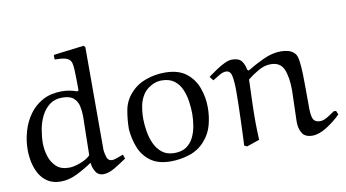

<svg xmlns="http://www.w3.org/2000/svg" viewBox="-71 -852 1871 1039"><g transform="rotate(-10 864.5 -332.5)"><path d="M269 -638 268 -660 273 -664 436 -684 444 -675V-110Q446 -88 453 -68Q460 -48 482 -48Q490 -48 509 -54.5Q528 -61 543 -67L551 -44Q522 -24 486.5 -2.5Q451 19 422 19Q393 19 379 -4.5Q365 -28 363 -54Q325 -28 279 -5Q233 18 189 18Q146 18 117.5 0Q89 -18 72 -47.5Q55 -77 47.5 -112Q40 -147 40 -180Q40 -233 54.5 -283Q69 -333 98 -373.5Q127 -414 171.5 -438Q216 -462 277 -462Q299 -462 319.5 -458Q340 -454 360 -447L367 -451Q367 -478 366.5 -508Q366 -538 365 -563.5Q364 -589 360 -602Q355 -620 339.5 -627.5Q324 -635 305 -636.5Q286 -638 269 -638ZM363 -95 367 -310Q367 -337 361 -364.5Q355 -392 335 -410Q315 -428 273 -428Q231 -428 203 -406.5Q175 -385 158 -351Q141 -317 134 -277.5Q127 -238 127 -203Q127 -168 138 -132Q149 -96 174.5 -72Q200 -48 245 -48Q271 -48 307 -61.5Q343 -75 363 -95Z M982 -59Q947 -19 896.5 -2.5Q846 14 793 14Q724 14 682.5 -16.5Q641 -47 622 -95Q603 -143 599 -196Q599 -248 608.5 -300Q618 -352 654 -391Q689 -430 739.5 -447.5Q790 -465 842 -465Q916 -465 959 -432Q1002 -399 1021 -347Q1040 -295 1040 -239Q1040 -190 1027.5 -143Q1015 -96 982 -59ZM819 -426Q779 -426 743 -399Q707 -372 693 -316Q689 -297 687 -278Q685 -259 685 -239Q685 -208 691 -171Q697 -134 711.5 -101.5Q726 -69 752.5 -48Q779 -27 820 -27Q861 -27 886.5 -45Q912 -63 926 -92Q940 -121 945.5 -155Q951 -189 951 -220Q951 -251 946 -286.5Q941 -322 927.5 -354Q914 -386 887.5 -406Q861 -426 819 -426Z M1283 -18 1213 6 1198 -1Q1199 -20 1200.5 -57Q1202 -94 1203.5 -138.5Q1205 -183 1206 -225.5Q1207 -268 1207 -298Q1207 -348 1201 -380.5Q1195 -413 1170 -413Q1154 -413 1135.5 -402.5Q1117 -392 1095 -378L1078 -400Q1099 -415 1123 -431.5Q1147 -448 1171 -459.5Q1195 -471 1213 -471Q1251 -471 1266 -451Q1281 -431 1285 -403L1293 -397Q1335 -423 1384.5 -446Q1434 -469 1482 -469Q1504 -469 1524.5 -463Q1545 -457 1559 -440Q1569 -428 1573 -396.5Q1577 -365 1578 -326.5Q1579 -288 1579 -256Q1579 -181 1579.5 -138Q1580 -95 1589.5 -77.5Q1599 -60 1627 -60Q1644 -60 1666 -73Q1688 -86 1707 -100H1720L1729 -79Q1695 -45 1651.5 -17.5Q1608 10 1572 10Q1531 10 1515.5 -16Q1500 -42 1500 -78L1505 -249Q1505 -324 1486.5 -367Q1468 -410 1415 -410Q1381 -410 1347 -390.5Q1313 -371 1286 -349Q1284 -295 1282 -233Q1280 -171 1280 -116Q1280 -95 1281 -71.5Q1282 -48 1283 -18Z"/></g></svg>

Font: Aref Ruqaa Ink
Style: Regular
Weight: 400
Designer: Abdullah Aref
Version: Version 1.005